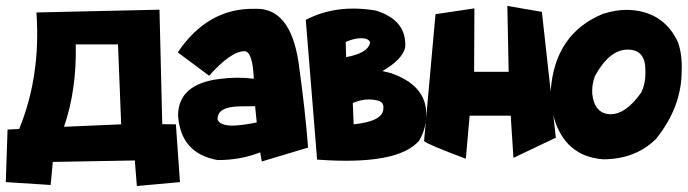

<svg xmlns="http://www.w3.org/2000/svg" viewBox="-21 -537 2314 646"><path d="M515.6 -504.4 524.9 -119.1 570.8 -118.7 584.5 75.7 439.5 88.9 432.6 2.9 156.7 7.8 149.4 85.4 -1.5 75.7 4.4 -101.1 43.5 -103Q116.7 -281.7 101.6 -495.1ZM194.3 -110.4 386.7 -118.7 376 -387.7H233.9Q237.3 -234.4 194.3 -110.4Z M836.4 -507.3Q955.1 -512.7 983.4 -328.1Q1006.3 -163.1 1015.6 -40.5L859.9 6.3L854.5 -24.4Q787.1 2 710.9 1.5Q587.4 -20.5 578.1 -147.5Q578.1 -254.4 718.3 -271.5Q778.8 -279.3 833 -272Q829.1 -361.3 803.2 -364.7Q757.3 -366.2 682.6 -282.2L577.1 -360.8Q678.2 -510.7 836.4 -507.3ZM711.4 -133.8Q720.2 -114.7 761.2 -114.3Q795.4 -115.2 842.8 -125L837.4 -179.7L789.6 -179.2Q707.5 -178.7 711.4 -133.8Z M1243.2 -501.5Q1348.6 -469.2 1342.3 -377Q1332 -335.9 1265.6 -297.9L1294.4 -291Q1405.8 -252 1412.6 -165.5Q1416.5 -108.4 1388.7 -63Q1315.9 20 1045.9 0L1007.8 -470.2Q1110.8 -523.9 1243.2 -501.5ZM1142.1 -396 1143.6 -344.7Q1217.8 -358.4 1224.1 -393.6Q1222.2 -403.8 1207.5 -407.2Q1179.7 -412.1 1142.1 -396ZM1168.9 -118.7Q1266.1 -128.9 1268.6 -169.4Q1272.5 -191.9 1251.5 -198.2Q1210.9 -209.5 1166 -190.4Z M1686 -517.1 1802.2 -497.1 1849.1 -73.7 1706.5 -5.9 1697.3 -147.9H1559.1L1546.4 -2.9Q1414.6 -52.2 1405.8 -62.5L1444.3 -489.3L1575.2 -508.8L1574.2 -295.4H1690.4Z M2087.9 -503.9Q2211.4 -501.5 2260.7 -393.6Q2274.9 -350.6 2272.5 -298.3Q2272.5 -176.8 2186 -69.3Q2116.2 -1 2007.8 -1Q1881.3 -11.2 1843.3 -139.2Q1831.5 -180.7 1832 -233.4Q1846.2 -423.8 2007.3 -490.2Q2049.8 -503.9 2087.9 -503.9ZM1971.7 -221.2Q1979.5 -152.8 2034.2 -152.8Q2084.5 -152.8 2135.7 -224.6Q2152.3 -255.9 2150.4 -301.8Q2150.4 -370.1 2090.8 -370.1Q2029.3 -370.1 1980.5 -280.8Q1969.7 -250.5 1971.7 -221.2Z"/></svg>

Font: Lapsus Pro (theguybrush.com)
Style: Bold
Weight: 700
Designer: Jose Roses
Version: Version 1.00 February 9, 2018, initial release